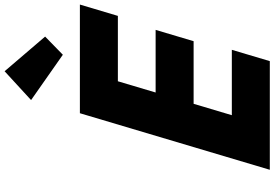

<svg xmlns="http://www.w3.org/2000/svg" viewBox="-199 -993 1192 834"><g transform="rotate(-90 397.0 -576.0)"><path d="M504.5 -1152 379.3 -1037 576.2 -899 655.1 -976ZM794.2 -825H322.2L76.5 0H548.5L597.6 -165H313.6L363.1 -331H635.1L684.2 -496H412.2L461 -660H745Z"/></g></svg>

Font: Hussar
Style: BdOblThree
Weight: 700
Foundry: Cannot Into Space Fonts
Version: Version 2.00